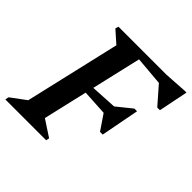

<svg xmlns="http://www.w3.org/2000/svg" viewBox="-206 -853 1008 1008"><g transform="rotate(45 297.5 -349.0)"><path d="M-26 0 -22 -20 101 -111 52 -39 194 -651 225 -578 119 -672 124 -690H332L181 -39L150 -104L281 -18L277 0ZM445 -312 222 -325 231 -368 462 -381ZM446 -231 380 -328 389 -366 487 -445H507L466 -231ZM594 -622 300 -647 310 -690H610ZM568 -534 470 -646 480 -690 607 -698H621L588 -534Z"/></g></svg>

Font: Platypi Light Medium
Style: Italic
Weight: 500
Italic angle: -13°
Version: Version 1.200